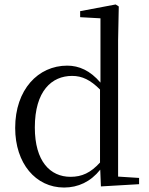

<svg xmlns="http://www.w3.org/2000/svg" viewBox="-20 -825 669 860"><path d="M432 10 603 0V-28L509 -34V-644L512 -796L498 -805L339 -775V-748L430 -743V-455C384 -509 334 -531 281 -531C151 -531 48 -424 48 -252C48 -93 140 15 267 15C330 15 386 -11 429 -65ZM428 -97C386 -51 347 -33 296 -33C205 -33 136 -102 136 -254C136 -418 212 -485 303 -485C348 -485 385 -467 428 -424Z"/></svg>

Font: Source Han Serif KR
Style: Regular
Weight: 400
Designer: Ryoko NISHIZUKA 西塚涼子 (kana & ideographs); Frank Grießhammer (Latin, Greek & Cyrillic); Wenlong ZHANG 张文龙 (bopomofo); San
Foundry: Adobe
Version: Version 2.001;hotconv 1.1.0;makeotfexe 2.6.0